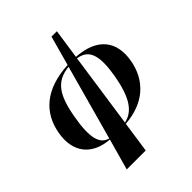

<svg xmlns="http://www.w3.org/2000/svg" viewBox="-267 -911 1288 1288"><g transform="rotate(-45 377.5 -266.5)"><path d="M175 227H355L387 6C569 -7 682 -109 710 -269C738 -427 660 -536 468 -548L499 -760H448L390 -549C169 -538 54 -430 26 -269C-3 -108 81 -6 237 5ZM177 -269C208 -449 261 -523 386 -536L239 -3C170 -21 146 -96 177 -269ZM560 -269C529 -98 476 -22 389 -4L466 -536C565 -521 590 -444 560 -269Z"/></g></svg>

Font: Noto Serif Display Condensed ExtraBold
Style: Italic
Weight: 800
Width: 3
Italic angle: -12°
Designer: Monotype Design Team
Foundry: Monotype Imaging Inc.
Version: Version 2.009